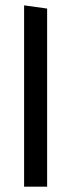

<svg xmlns="http://www.w3.org/2000/svg" viewBox="-20 -697 266 717"><path d="M70 0H156V-665L70 -677Z"/></svg>

Font: All Genders v4 Light
Style: Regular
Weight: 300
Designer: Rassam Alawdi
Foundry: Rassam Art
Version: Version 3.100;FEAKit 1.0